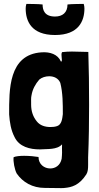

<svg xmlns="http://www.w3.org/2000/svg" viewBox="-20 -766 510 987"><path d="M263 -586C385 -586 414 -659 414 -722C414 -729 413 -737 411 -744L409 -746C382 -745 354 -746 327 -743C327 -701 301 -681 263 -681C209 -681 199 -714 199 -743C172 -746 144 -745 117 -746L115 -744C113 -737 112 -729 112 -722C112 -659 140 -586 263 -586ZM210 200C247 200 274 201 293 201C302 201 309 201 313 200C346 197 387 188 424 130C432 117 433 100 433 81C433 69 433 56 433 43C437 -49 438 -140 438 -227C438 -321 437 -412 434 -499C406 -499 378 -501 350 -501C333 -501 316 -500 299 -498C297 -495 296 -490 296 -485C296 -476 298 -466 298 -459C298 -452 297 -448 293 -450C277 -487 237 -500 194 -497C23 -486 27 -303 27 -178C30 -137 36 -97 55 -61C79 -11 134 2 185 2C223 -1 273 5 299 -24C298 -10 299 5 299 18C299 28 298 39 297 50C290 85 264 100 238 100C208 100 178 79 178 41C161 38 131 35 104 35C82 35 62 37 50 42C47 63 55 106 66 126C97 171 147 200 210 200ZM274 -118C263 -114 251 -113 239 -113C212 -113 186 -121 170 -141C150 -165 140 -194 140 -228V-237C140 -250 139 -263 142 -276C147 -307 162 -334 182 -357C195 -368 214 -374 233 -374C257 -374 280 -364 290 -340C303 -289 303 -232 303 -179C300 -155 297 -126 274 -118Z"/></svg>

Font: HEYCLAY
Style: Regular
Weight: 400
Designer: Marcelo Magalhaes
Foundry: Marcelo Magalhães
Version: Version 1.300;hotconv 1.0.109;makeotfexe 2.5.65596